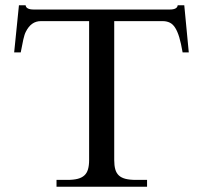

<svg xmlns="http://www.w3.org/2000/svg" viewBox="-20 -708 771 728"><path d="M695.8 -509.3H672.4Q666.5 -543.9 659.7 -566.7Q652.8 -589.4 644 -603Q635.3 -616.7 623.5 -622.3Q611.8 -627.9 596.7 -627.9H413.1V-101.1Q413.1 -80.6 417 -66.4Q420.9 -52.2 430.2 -43.2Q439.5 -34.2 455.6 -30Q471.7 -25.9 495.6 -25.9H537.6V0H194.3V-25.9H235.4Q258.8 -25.9 274.7 -30Q290.5 -34.2 300 -43Q309.6 -51.8 313.7 -66.2Q317.9 -80.6 317.9 -101.1V-627.9H134.8Q98.1 -627.9 78.1 -587.9Q72.8 -578.1 68.4 -558.3Q64 -538.6 58.6 -509.3H33.7L51.8 -688H77.1Q79.1 -671.9 107.9 -671.9H623.5Q651.9 -671.9 653.8 -688H678.7Z"/></svg>

Font: HM XNiloofar
Style: Regular
Weight: 400
Designer: Hossein Movahhedian
Version: Version 2.8, 2015